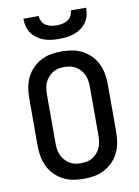

<svg xmlns="http://www.w3.org/2000/svg" viewBox="-97 -954 745 1030"><g transform="rotate(-10 275.0 -439.0)"><path d="M275 12Q246 12 217.5 7Q189 2 163 -11.5Q137 -25 116.5 -46Q96 -67 83.5 -93Q71 -119 66 -147.5Q61 -176 61 -205V-465Q61 -494 66 -522.5Q71 -551 83.5 -577Q96 -603 116.5 -624Q137 -645 163 -658.5Q189 -672 217.5 -677Q246 -682 275 -682Q304 -682 332.5 -677Q361 -672 387 -658.5Q413 -645 433.5 -624Q454 -603 466.5 -577Q479 -551 484 -522.5Q489 -494 489 -465V-205Q489 -176 484 -147.5Q479 -119 466.5 -93Q454 -67 433.5 -46Q413 -25 387 -11.5Q361 2 332.5 7Q304 12 275 12ZM275 -73Q292 -73 308.5 -76.5Q325 -80 339 -89Q353 -98 364 -111Q375 -124 381.5 -139.5Q388 -155 390 -171.5Q392 -188 392 -205V-465Q392 -482 390 -498.5Q388 -515 381.5 -530.5Q375 -546 364 -559Q353 -572 339 -581Q325 -590 308.5 -593.5Q292 -597 275 -597Q258 -597 241.5 -593.5Q225 -590 211 -581Q197 -572 186 -559Q175 -546 168.5 -530.5Q162 -515 160 -498.5Q158 -482 158 -465V-205Q158 -188 160 -171.5Q162 -155 168.5 -139.5Q175 -124 186 -111Q197 -98 211 -89Q225 -80 241.5 -76.5Q258 -73 275 -73ZM275 -750Q254 -750 233 -752.5Q212 -755 192.5 -762Q173 -769 155.5 -781.5Q138 -794 126 -811Q114 -828 109 -848.5Q104 -869 104 -890H188Q188 -875 195.5 -860.5Q203 -846 216 -838Q229 -830 244.5 -827Q260 -824 275 -824Q290 -824 305.5 -827Q321 -830 334 -838Q347 -846 354.5 -860.5Q362 -875 362 -890H446Q446 -869 441 -848.5Q436 -828 424 -811Q412 -794 394.5 -781.5Q377 -769 357.5 -762Q338 -755 317 -752.5Q296 -750 275 -750Z"/></g></svg>

Font: Lode Dark
Style: Bold
Weight: 700
Monospace: yes
Designer: Belleve Invis
Foundry: Belleve Invis
Version: Version 29.2.0; ttfautohint (v1.8.3)